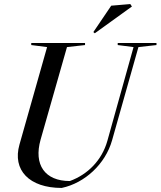

<svg xmlns="http://www.w3.org/2000/svg" viewBox="-20 -912 791 946"><path d="M284 14C398 -10 499 -104 532 -220L662 -680L751 -690V-700H560V-690L638 -680L509 -218C482 -122 412 -52 324 -20C201 -20 145 -100 180 -224L310 -680L399 -690V-700H134V-690L212 -680L76 -200C40 -74 124 14 284 14ZM447 -748 630 -880 622 -892 528 -884 440 -754Z"/></svg>

Font: Mazius Display Extra italic
Style: Regular
Weight: 400
Italic angle: -17°
Designer: Alberto Casagrande & Collletttivo
Foundry: Collletttivo
Version: Version 2.000;Glyphs 3.2 (3217)